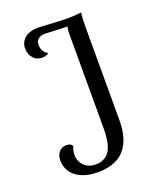

<svg xmlns="http://www.w3.org/2000/svg" viewBox="-135 -788 726 883"><g transform="rotate(-20 228.0 -346.5)"><path d="M192 13C333 13 365 -84 365 -179V-632C365 -664 366 -686 369 -704C348 -702 321 -699 287 -700C240 -701 185 -706 157 -706C100 -706 70 -675 70 -636C70 -594 99 -570 128 -570C140 -570 154 -572 163 -580C147 -589 134 -604 134 -630C134 -664 162 -670 185 -669C219 -667 256 -665 288 -665C284 -651 284 -633 284 -614V-172C284 -86 268 -24 191 -24C156 -24 116 -49 116 -100C116 -113 119 -126 125 -140C119 -150 110 -154 96 -154C60 -154 46 -124 46 -96C46 -41 89 13 192 13Z"/></g></svg>

Font: Arima Koshi
Style: Regular
Weight: 400
Designer: Joana Correia and Natanael Gama
Foundry: NDISCOVER
Version: Version 1.019;PS 001.019;hotconv 1.0.88;makeotf.lib2.5.64775